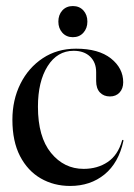

<svg xmlns="http://www.w3.org/2000/svg" viewBox="-20 -606 442 635"><path d="M387.5 -334Q387.5 -313 375.5 -300Q363.5 -287 343.5 -287Q323 -287 310.5 -300.2Q298 -313.5 298 -338V-367.5Q298 -399.5 278 -418.8Q258 -438 223.5 -438Q169.5 -438 137.5 -387.2Q105.5 -336.5 105.5 -253Q105.5 -153 148.8 -100.2Q192 -47.5 256.5 -47.5Q302.5 -47.5 336.2 -70.2Q370 -93 383.5 -140.5Q384 -143.5 386.5 -143.5Q389 -143 388 -139.5Q372.5 -67.5 325.8 -29.2Q279 9 212 9Q158 9 114.8 -16Q71.5 -41 46.2 -89.8Q21 -138.5 21 -210Q21 -275.5 47.5 -328.8Q74 -382 121.5 -413.5Q169 -445 231.5 -445Q306 -445 346.8 -412.8Q387.5 -380.5 387.5 -334ZM221 -483Q199.5 -483 186.2 -497.8Q173 -512.5 173 -534.5Q173 -557 186.2 -571.5Q199.5 -586 221 -586Q242.5 -586 255.8 -571.5Q269 -557 269 -534.5Q269 -512.5 255.8 -497.8Q242.5 -483 221 -483Z"/></svg>

Font: Fraunces144ptRegular
Style: Regular
Weight: 400
Version: Version 1.000;[0bf87f6ff]